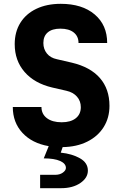

<svg xmlns="http://www.w3.org/2000/svg" viewBox="-20 -760 640 1005"><path d="M308 10 298 39Q357 45 398.5 68.5Q440 92 440 133Q440 171 400.5 198Q361 225 300 225H190V155H270Q293 155 309 143.5Q325 132 325 119Q325 96 294.5 82.5Q264 69 209 69L235 5Q148 -10 97.5 -64.5Q47 -119 47 -200H197Q197 -163 225.5 -141.5Q254 -120 303 -120Q350 -120 376.5 -141Q403 -162 403 -199Q403 -231 383 -254Q363 -277 327 -285L253 -302Q160 -324 108.5 -383.5Q57 -443 57 -529Q57 -593 86.5 -640.5Q116 -688 170.5 -714Q225 -740 298 -740Q410 -740 475.5 -684.5Q541 -629 541 -535H391Q391 -570 366 -590Q341 -610 296 -610Q253 -610 230 -590.5Q207 -571 207 -535Q207 -503 225.5 -480Q244 -457 278 -450L356 -432Q453 -409 503 -351.5Q553 -294 553 -206Q553 -143 522.5 -94.5Q492 -46 436.5 -18.5Q381 9 308 10Z"/></svg>

Font: JetBrains Mono Extra Bold
Style: Regular
Weight: 800
Monospace: yes
Designer: Philipp Nurullin, Konstantin Bulenkov
Foundry: JetBrains
Version: 2.002